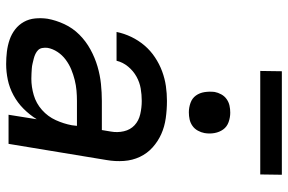

<svg xmlns="http://www.w3.org/2000/svg" viewBox="-180 -772 959 640"><g transform="rotate(90 300.0 -451.5)"><path d="M193 8Q172 8 151.5 5.5Q131 3 112 -3.5Q93 -10 77.5 -22Q62 -34 52.5 -51Q43 -68 41 -88.5Q39 -109 42 -130Q47 -158 60 -186Q73 -214 95 -236Q117 -258 144.5 -273Q172 -288 201 -296.5Q230 -305 259 -308Q288 -311 316 -311H413L418 -341Q422 -363 417 -384.5Q412 -406 397 -420Q382 -434 360 -439Q338 -444 316 -444Q295 -444 274.5 -440.5Q254 -437 235 -426.5Q216 -416 201.5 -398.5Q187 -381 182 -360H86Q91 -385 102.5 -409Q114 -433 131 -453Q148 -473 170.5 -488Q193 -503 217.5 -512Q242 -521 266.5 -524.5Q291 -528 316 -528Q345 -528 373.5 -524Q402 -520 426.5 -509Q451 -498 471 -480Q491 -462 502.5 -437.5Q514 -413 516 -384.5Q518 -356 513 -327L459 0H362L377 -94Q362 -70 342 -50Q322 -30 297 -16.5Q272 -3 245.5 2.5Q219 8 193 8ZM242 -76Q269 -76 296.5 -84Q324 -92 346 -111.5Q368 -131 380 -157.5Q392 -184 397 -211L399 -228H316Q299 -228 281.5 -226.5Q264 -225 246 -220.5Q228 -216 211 -209Q194 -202 178.5 -190.5Q163 -179 152.5 -163Q142 -147 139 -130Q138 -121 139.5 -112.5Q141 -104 146.5 -98.5Q152 -93 159.5 -89.5Q167 -86 175 -84Q183 -82 191.5 -80Q200 -78 208 -77.5Q216 -77 224.5 -76.5Q233 -76 242 -76ZM354 -601Q338 -601 322.5 -606.5Q307 -612 298 -624.5Q289 -637 286.5 -653.5Q284 -670 286 -687Q288 -698 294 -709Q300 -720 310 -727Q320 -734 331.5 -736.5Q343 -739 355 -739Q371 -739 386.5 -733.5Q402 -728 411 -715.5Q420 -703 423 -686.5Q426 -670 423 -653Q421 -642 415 -631Q409 -620 399 -613Q389 -606 377.5 -603.5Q366 -601 354 -601ZM561 -839H216L217 -911H562Z"/></g></svg>

Font: Iosevka Custom Medium Oblique
Style: Regular
Weight: 500
Italic angle: -9°
Designer: Belleve Invis
Foundry: Belleve Invis
Version: Version 27.0.1